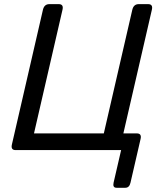

<svg xmlns="http://www.w3.org/2000/svg" viewBox="-20 -720 766 921"><path d="M55.2 0Q30.8 0 37.1 -26.9L186 -673.3Q192.4 -700.2 216.8 -700.2H261.7Q286.1 -700.2 279.8 -673.3L143.1 -80.1H478L614.7 -673.3Q621.1 -700.2 645.5 -700.2H690.4Q714.8 -700.2 708.5 -673.3L571.8 -80.1H636.2Q660.6 -80.1 654.3 -53.2L606 156.2Q600.6 180.7 581.1 180.7H539.1Q519.5 180.7 524.9 156.2L561 0Z"/></svg>

Font: Istok Web
Style: Italic
Weight: 400
Italic angle: -13°
Designer: Andrey V. Panov
Foundry: Andrey V. Panov
Version: Version 1.0.2g